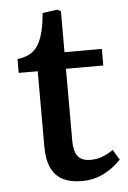

<svg xmlns="http://www.w3.org/2000/svg" viewBox="-51 -720 515 773"><g transform="rotate(-5 206.5 -334.0)"><path d="M250 14Q203 14 172 -2Q141 -18 125.5 -51.5Q110 -85 110 -137V-442H33V-498Q71 -502 95 -520.5Q119 -539 132 -577Q145 -615 150 -674L210 -682L224 -675V-509H375V-442H224V-150Q224 -109 239.5 -88.5Q255 -68 291 -68Q315 -68 337.5 -76Q360 -84 383 -100L408 -59Q376 -25 336 -5.5Q296 14 250 14Z"/></g></svg>

Font: Literata 18pt Medium
Style: Regular
Weight: 500
Designer: Latin by Veronika Burian and Jose Scaglione. Greek by Irene Vlachou. Cyrillic by Vera Evstafieva.
Foundry: TypeTogether
Version: Version 3.103;gftools[0.9.29]